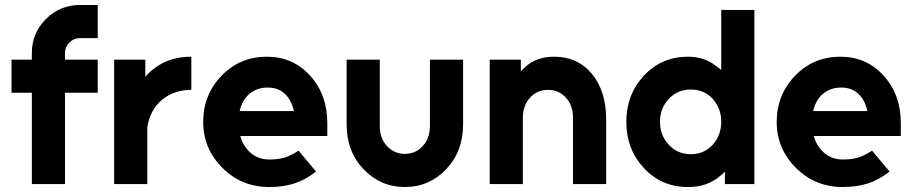

<svg xmlns="http://www.w3.org/2000/svg" viewBox="-20 -740 3670 772"><path d="M301.7 -720Q221.5 -720 164.7 -663.5Q108 -606.9 108 -527V-500H26.3V-367H108V0H241.3V-367H373V-500H241.3V-527Q241.3 -551.3 259.3 -569.3Q276.5 -586.7 301.7 -586.7H373V-720Z M439 -500V0H572.3V-228.3Q583.7 -300 632.3 -339.3Q681 -378.7 749.3 -378.7V-512Q683 -512 632 -485.3Q602.7 -469.7 579 -447Q575 -443 571.3 -439Q567.7 -435 564.3 -431.3V-500Z M1296 -193.3V-246Q1296 -359.7 1226.7 -436Q1157.7 -512 1053.3 -512Q945 -512 871.3 -436Q797 -359.3 797 -250Q797 -141.7 874.7 -64.7Q951.7 12 1062.7 12Q1118.3 12 1163.3 -2.3Q1208.3 -16.7 1250.7 -50.3L1180.3 -134.3Q1154 -116.7 1128.2 -107.7Q1102.3 -98.7 1062.7 -98.7Q1018.3 -98.7 986.7 -126.3Q956 -154.7 946.3 -193.3ZM1056 -388Q1098 -388 1124 -364Q1151.7 -339 1161.7 -293.3H943.7Q953.3 -337.3 983.3 -363Q1013.7 -388 1056 -388Z M1373.7 -500V-240Q1373.7 -131 1441.7 -59.7Q1510 12 1608.3 12Q1705.7 12 1774 -59.7Q1842 -131 1842 -240V-500H1708.7V-234.7Q1708.7 -183.7 1679.7 -152.7Q1651 -121.3 1608.3 -121.3Q1564.7 -121.3 1536 -152.7Q1507 -183.7 1507 -234.7V-500Z M2417.3 0V-260Q2417.3 -372.3 2360.7 -442.3Q2303 -512 2207.7 -512Q2135.3 -512 2089.7 -468.7Q2085.7 -465 2081.7 -461.2Q2077.7 -457.3 2074.3 -452.7V-500H1949V0H2082.3V-265.3Q2082.3 -316.3 2111.3 -347.3Q2140 -378.7 2183.7 -378.7Q2226.7 -378.7 2255.3 -347.3Q2284 -317 2284 -265.3V0Z M2758 -380Q2704.3 -380 2669.3 -342.7Q2633.7 -304.7 2633.7 -250Q2633.7 -195.7 2669.3 -158Q2704.3 -120 2758 -120Q2811 -120 2845.7 -158Q2862.3 -176.3 2871.2 -199.7Q2880 -223 2880 -250Q2880 -278 2871.2 -300.8Q2862.3 -323.7 2845.7 -342.7Q2811 -380 2758 -380ZM2746.7 -512Q2812.3 -512 2858 -475.3Q2864.3 -471.7 2869.5 -467.3Q2874.7 -463 2880 -458.3V-700H3013.3V0H2894.7V-50.3Q2890 -45 2885.2 -40.3Q2880.3 -35.7 2874.7 -32Q2824.3 12 2746.7 12Q2639.7 12 2569.3 -64Q2498.3 -140.3 2498.3 -250Q2498.3 -360 2569.3 -436Q2639.7 -512 2746.7 -512Z M3602 -193.3V-246Q3602 -359.7 3532.7 -436Q3463.7 -512 3359.3 -512Q3251 -512 3177.3 -436Q3103 -359.3 3103 -250Q3103 -141.7 3180.7 -64.7Q3257.7 12 3368.7 12Q3424.3 12 3469.3 -2.3Q3514.3 -16.7 3556.7 -50.3L3486.3 -134.3Q3460 -116.7 3434.2 -107.7Q3408.3 -98.7 3368.7 -98.7Q3324.3 -98.7 3292.7 -126.3Q3262 -154.7 3252.3 -193.3ZM3362 -388Q3404 -388 3430 -364Q3457.7 -339 3467.7 -293.3H3249.7Q3259.3 -337.3 3289.3 -363Q3319.7 -388 3362 -388Z"/></svg>

Font: Unageo Variable
Style: Regular
Weight: 300
Designer: Richard Sepsi
Foundry: Richard Sepsi
Version: Version 2.200